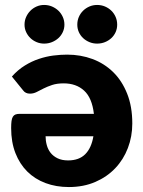

<svg xmlns="http://www.w3.org/2000/svg" viewBox="-20 -747 579 775"><path d="M164 -197Q164 -179 168.8 -161.5Q173.5 -144 184.2 -130.2Q195 -116.5 212.5 -108Q230 -99.5 255 -99.5Q299 -99.5 324 -124.5Q349 -149.5 357 -197ZM28 -438Q52 -465 79.8 -482.2Q107.5 -499.5 136.8 -509.2Q166 -519 195.2 -522.8Q224.5 -526.5 251 -526.5Q305.5 -526.5 353.2 -508.8Q401 -491 436.8 -456Q472.5 -421 493.2 -369Q514 -317 514 -248.5Q514 -196 496.2 -149.5Q478.5 -103 445.2 -68Q412 -33 364.5 -12.5Q317 8 258 8Q206.5 8 163.8 -8Q121 -24 90.2 -54.5Q59.5 -85 42.2 -129.2Q25 -173.5 25 -230Q25 -247 26.5 -258.2Q28 -269.5 32 -276Q36 -282.5 42.8 -285Q49.5 -287.5 60 -287.5H359Q351.5 -352 319.5 -381.2Q287.5 -410.5 237 -410.5Q210 -410.5 190.5 -404Q171 -397.5 155.8 -389.8Q140.5 -382 127.8 -375.5Q115 -369 101 -369Q82.5 -369 73 -382.5ZM240 -647.5Q240 -631.5 233.5 -617.5Q227 -603.5 215.8 -593.2Q204.5 -583 189.8 -577Q175 -571 158 -571Q142 -571 127.8 -577Q113.5 -583 102.8 -593.2Q92 -603.5 85.5 -617.5Q79 -631.5 79 -647.5Q79 -664 85.5 -678.5Q92 -693 102.8 -703.8Q113.5 -714.5 127.8 -720.8Q142 -727 158 -727Q175 -727 189.8 -720.8Q204.5 -714.5 215.8 -703.8Q227 -693 233.5 -678.5Q240 -664 240 -647.5ZM453 -647.5Q453 -631.5 446.8 -617.5Q440.5 -603.5 429.5 -593.2Q418.5 -583 403.8 -577Q389 -571 372 -571Q355.5 -571 341 -577Q326.5 -583 315.5 -593.2Q304.5 -603.5 298.2 -617.5Q292 -631.5 292 -647.5Q292 -664 298.2 -678.5Q304.5 -693 315.5 -703.8Q326.5 -714.5 341 -720.8Q355.5 -727 372 -727Q389 -727 403.8 -720.8Q418.5 -714.5 429.5 -703.8Q440.5 -693 446.8 -678.5Q453 -664 453 -647.5Z"/></svg>

Font: Lato 2
Style: Regular
Weight: 900
Designer: Lukasz Dziedzic with Adam Twardoch and Botio Nikoltchev
Foundry: tyPoland Lukasz Dziedzic
Version: Version 2.015; 2015-08-06; http://www.latofonts.com/